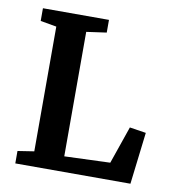

<svg xmlns="http://www.w3.org/2000/svg" viewBox="-67 -610 607 670"><g transform="rotate(10 236.0 -275.0)"><path d="M31 0V-44L89 -53V-495L32 -505V-550H266V-505L195 -495V-54L357 -60L403 -193L461 -184L439 0Z"/></g></svg>

Font: Aikya SemiBold
Style: Regular
Weight: 600
Designer: Neelakash Kshetrimayum (Latin subset based on Merriweather by Eben Sorkin)
Foundry: Brand New Type
Version: Version 1.00 b005